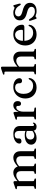

<svg xmlns="http://www.w3.org/2000/svg" viewBox="1606 -2384 790 4043"><g transform="rotate(-90 2001.5 -363.0)"><path d="M208 -449.5V-66.5Q208 -53.5 213 -46.8Q218 -40 227.5 -37.5L250 -32.5Q265 -27.5 265 -16.5Q265 0 243 0H64.5Q54 0 48.8 -4.2Q43.5 -8.5 43.5 -15.5Q43.5 -21.5 47.5 -25.8Q51.5 -30 59.5 -32L84 -37.5Q93.5 -40.5 98.5 -46.8Q103.5 -53 103.5 -66V-380Q103.5 -391 100 -395.8Q96.5 -400.5 88 -401.5L53.5 -403Q45.5 -404 42 -407.5Q38.5 -411 38.5 -416.5Q38.5 -422.5 42.5 -426.5Q46.5 -430.5 57 -434.5L142.5 -464Q157.5 -469.5 166.8 -471.8Q176 -474 183.5 -474Q196 -474 202 -467.5Q208 -461 208 -449.5ZM194 -344 175.5 -363 197 -381.5Q256.5 -435 300.2 -456.5Q344 -478 385 -478Q447.5 -478 485.2 -438.8Q523 -399.5 523 -331.5V-68.5Q523 -54.5 528.8 -47.2Q534.5 -40 544.5 -37L565.5 -32Q580 -27 580 -16.5Q580 0 558.5 0H382Q360 0 360 -16.5Q360 -27.5 374.5 -32.5L398.5 -37.5Q409 -40 413.8 -47.2Q418.5 -54.5 418.5 -68.5V-316Q418.5 -366 394.5 -390.8Q370.5 -415.5 329.5 -415.5Q304.5 -415.5 276.2 -402.8Q248 -390 215 -362.5ZM508.5 -344 490 -363 511.5 -381.5Q571 -435 615 -456.5Q659 -478 699.5 -478Q762.5 -478 800.2 -438.8Q838 -399.5 838 -331.5V-68.5Q838 -54.5 843.5 -47.2Q849 -40 859.5 -37L881 -32Q889 -30 893 -25.8Q897 -21.5 897 -15.5Q897 -8.5 892 -4.2Q887 0 876 0H696.5Q674.5 0 674.5 -16.5Q674.5 -27.5 689.5 -32.5L713.5 -37.5Q724 -40 728.8 -47.2Q733.5 -54.5 733.5 -68.5V-316Q733.5 -366 709.2 -390.8Q685 -415.5 644.5 -415.5Q619 -415.5 590.8 -402.8Q562.5 -390 530 -362.5Z M1272 -60.5V-70L1265.5 -73V-359.5Q1265.5 -402.5 1244 -425.8Q1222.5 -449 1183 -449Q1145 -449 1126 -433Q1107 -417 1107 -395V-356.5Q1107 -332.5 1091.5 -319.5Q1076 -306.5 1048.5 -306.5Q1024.5 -306.5 1011.8 -319Q999 -331.5 999 -352.5Q999 -383 1022.8 -411.8Q1046.5 -440.5 1092 -459Q1137.5 -477.5 1202 -477.5Q1286.5 -477.5 1327.8 -441.2Q1369 -405 1369 -343.5V-73.5Q1369 -57 1375.2 -49.5Q1381.5 -42 1392.5 -42Q1404.5 -42 1410.2 -47.5Q1416 -53 1419.5 -59Q1422 -62 1424.5 -64.2Q1427 -66.5 1431 -66.5Q1435.5 -66.5 1438 -63Q1440.5 -59.5 1440.5 -53Q1440.5 -39 1430.8 -24.2Q1421 -9.5 1402.2 1Q1383.5 11.5 1355.5 11.5Q1316 11.5 1294 -7Q1272 -25.5 1272 -60.5ZM976.5 -103.5Q976.5 -162.5 1028.8 -200Q1081 -237.5 1175 -237.5Q1209 -237.5 1237 -231.2Q1265 -225 1286.5 -215L1279 -189Q1258.5 -198 1236.8 -203.5Q1215 -209 1189 -209Q1139.5 -209 1112 -185.2Q1084.5 -161.5 1084.5 -120.5Q1084.5 -80 1107.2 -58.2Q1130 -36.5 1165.5 -36.5Q1198.5 -36.5 1229 -51.5Q1259.5 -66.5 1281.5 -94.5L1291.5 -72Q1262.5 -32 1216.2 -10.2Q1170 11.5 1118.5 11.5Q1055.5 11.5 1016 -19.8Q976.5 -51 976.5 -103.5Z M1653.5 -259.5Q1653.5 -330.5 1674.5 -379.2Q1695.5 -428 1728.8 -453Q1762 -478 1799.5 -478Q1844.5 -478 1869 -453.2Q1893.5 -428.5 1893.5 -385Q1893.5 -350.5 1879 -333Q1864.5 -315.5 1841.5 -315.5Q1818 -315.5 1805.2 -328.5Q1792.5 -341.5 1792.5 -365V-382Q1792.5 -399 1784.5 -407.2Q1776.5 -415.5 1758.5 -415.5Q1737 -415.5 1716.8 -398.2Q1696.5 -381 1683.5 -346.5Q1670.5 -312 1670.5 -259.5ZM1665.5 -449 1670.5 -329V-66.5Q1670.5 -54.5 1676.2 -48Q1682 -41.5 1695.5 -39.5L1740.5 -33.5Q1750.5 -32 1755.2 -27.8Q1760 -23.5 1760 -16Q1760 -8.5 1754.5 -4.2Q1749 0 1738 0H1527Q1516.5 0 1511.2 -4.2Q1506 -8.5 1506 -15.5Q1506 -21.5 1510 -25.8Q1514 -30 1522.5 -32.5L1546.5 -37.5Q1556 -40 1561 -46.5Q1566 -53 1566 -66V-379.5Q1566 -390.5 1562.5 -395.2Q1559 -400 1550.5 -401L1516 -402.5Q1508 -403.5 1504.5 -407Q1501 -410.5 1501 -416Q1501 -422 1505.2 -426.2Q1509.5 -430.5 1519.5 -434L1603.5 -462.5Q1622.5 -469.5 1631.5 -471.8Q1640.5 -474 1646 -474Q1655 -474 1659.5 -468.2Q1664 -462.5 1665.5 -449Z M2376.5 -349Q2376.5 -325.5 2361.2 -309.8Q2346 -294 2320.5 -294Q2295.5 -294 2282 -308.2Q2268.5 -322.5 2268.5 -346.5V-362.5Q2268.5 -397.5 2244.2 -419Q2220 -440.5 2177.5 -440.5Q2139.5 -440.5 2109.8 -418.8Q2080 -397 2063 -357.2Q2046 -317.5 2046 -263.5Q2046 -198.5 2068 -153.2Q2090 -108 2128.8 -84.5Q2167.5 -61 2217 -61Q2264.5 -61 2299.2 -83.2Q2334 -105.5 2349 -142Q2355 -150 2359 -153Q2363 -156 2368 -155.5Q2374.5 -155.5 2377.2 -150.2Q2380 -145 2380 -137.5Q2376 -96 2350 -62.2Q2324 -28.5 2281.2 -8.5Q2238.5 11.5 2183.5 11.5Q2114.5 11.5 2061.5 -17.8Q2008.5 -47 1978.8 -100Q1949 -153 1949 -225Q1949 -296.5 1979.2 -353.5Q2009.5 -410.5 2064.2 -444.2Q2119 -478 2192.5 -478Q2249.5 -478 2290.8 -460.2Q2332 -442.5 2354.2 -413Q2376.5 -383.5 2376.5 -349Z M2605 -344 2586.5 -363 2608 -381.5Q2667.5 -435 2711.8 -456.5Q2756 -478 2797 -478Q2859.5 -478 2897.8 -438.8Q2936 -399.5 2936 -331.5V-68.5Q2936 -54.5 2941.8 -47.2Q2947.5 -40 2957.5 -37L2979 -32Q2987.5 -30 2991.2 -25.8Q2995 -21.5 2995 -15.5Q2995 -8.5 2990 -4.2Q2985 0 2974 0H2794.5Q2772.5 0 2772.5 -16.5Q2772.5 -27.5 2787.5 -32.5L2811.5 -37.5Q2822 -40 2826.8 -47.2Q2831.5 -54.5 2831.5 -68.5V-316Q2831.5 -366 2807 -390.8Q2782.5 -415.5 2741.5 -415.5Q2716.5 -415.5 2687.8 -402.8Q2659 -390 2626.5 -362.5ZM2619 -712.5V-66.5Q2619 -53.5 2624 -46.8Q2629 -40 2638.5 -37.5L2661 -32.5Q2676 -27.5 2676 -16.5Q2676 0 2654 0H2475.5Q2465 0 2459.8 -4.2Q2454.5 -8.5 2454.5 -15.5Q2454.5 -21.5 2458.5 -25.8Q2462.5 -30 2471 -32.5L2495 -37.5Q2504.5 -40.5 2509.5 -46.8Q2514.5 -53 2514.5 -66V-643.5Q2514.5 -654.5 2511 -659.2Q2507.5 -664 2499 -665L2464.5 -666Q2456.5 -667.5 2453 -671Q2449.5 -674.5 2449.5 -680Q2449.5 -686 2453.5 -690Q2457.5 -694 2468 -697.5L2553.5 -727.5Q2568.5 -732.5 2577.8 -735Q2587 -737.5 2594.5 -737.5Q2607 -737.5 2613 -730.8Q2619 -724 2619 -712.5Z M3501.5 -290.5Q3501.5 -269 3488.8 -257.2Q3476 -245.5 3451 -245.5H3132V-276H3371Q3395 -276 3395 -297.5Q3395 -365 3366.2 -402.8Q3337.5 -440.5 3289.5 -440.5Q3251.5 -440.5 3222.8 -418.8Q3194 -397 3178 -357.2Q3162 -317.5 3162 -263.5Q3162 -163.5 3209.2 -112Q3256.5 -60.5 3333.5 -60.5Q3383 -60.5 3419.5 -83.2Q3456 -106 3470.5 -143.5Q3476.5 -151.5 3480.5 -154.5Q3484.5 -157.5 3489 -157.5Q3496 -157.5 3498.8 -152Q3501.5 -146.5 3501.5 -138.5Q3498 -97.5 3471.5 -63.2Q3445 -29 3400.8 -8.8Q3356.5 11.5 3300 11.5Q3230.5 11.5 3177.5 -17.8Q3124.5 -47 3094.8 -100.2Q3065 -153.5 3065 -225Q3065 -298 3094 -355Q3123 -412 3176.2 -445Q3229.5 -478 3303 -478Q3364 -478 3408.5 -454Q3453 -430 3477.2 -388Q3501.5 -346 3501.5 -290.5Z M3758.5 -442.5Q3721 -442.5 3699 -423Q3677 -403.5 3677 -372.5Q3677 -353 3686.2 -337.5Q3695.5 -322 3719 -309.2Q3742.5 -296.5 3786 -285Q3854.5 -269 3893 -246Q3931.5 -223 3947.2 -193.5Q3963 -164 3963 -128.5Q3963 -65.5 3917.8 -27Q3872.5 11.5 3789 11.5Q3758 11.5 3737.8 6Q3717.5 0.5 3704.5 -5Q3691.5 -10.5 3681.5 -10.5Q3671.5 -10.5 3665.8 -5Q3660 0.5 3654.5 6.2Q3649 12 3640.5 12Q3634 12 3630.2 8Q3626.5 4 3623 -6.5L3587 -113.5Q3583 -126.5 3584.5 -135.2Q3586 -144 3595 -147.5Q3603.5 -150.5 3610.2 -147.2Q3617 -144 3622.5 -135Q3644.5 -93 3670.2 -68.8Q3696 -44.5 3724.8 -34.2Q3753.5 -24 3784 -24Q3831 -24 3854.8 -44Q3878.5 -64 3878.5 -97Q3878.5 -117 3868.2 -133.2Q3858 -149.5 3831.8 -163.5Q3805.5 -177.5 3756.5 -190Q3696.5 -204.5 3660.8 -225.5Q3625 -246.5 3609.2 -275.8Q3593.5 -305 3593.5 -344Q3593.5 -383.5 3613.5 -413.8Q3633.5 -444 3669.5 -461Q3705.5 -478 3754 -478Q3785 -478 3804.5 -472Q3824 -466 3836.8 -459.5Q3849.5 -453 3859 -453Q3869.5 -453 3875.5 -459.2Q3881.5 -465.5 3887 -471.8Q3892.5 -478 3900.5 -478Q3906 -478 3910 -474Q3914 -470 3916 -460.5L3944.5 -359Q3948 -345 3947 -335.8Q3946 -326.5 3936.5 -323Q3928 -319.5 3921.5 -324.2Q3915 -329 3908 -340.5Q3879 -396 3839.5 -419.2Q3800 -442.5 3758.5 -442.5Z"/></g></svg>

Font: Fraunces 24pt
Style: Regular
Weight: 400
Version: Version 1.000;[b76b70a41]